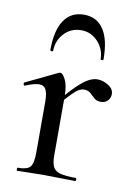

<svg xmlns="http://www.w3.org/2000/svg" viewBox="-75 -678 519 729"><g transform="rotate(10 184.5 -314.0)"><path d="M149 -271 143 -282Q181 -328 206 -352Q231 -376 249 -385.5Q267 -395 283 -395Q304 -395 325 -382Q346 -369 346 -349Q346 -334 336 -323.5Q326 -313 309 -313Q293 -313 283.5 -322Q274 -331 264.5 -339.5Q255 -348 239 -348Q231 -348 221 -343Q211 -338 194.5 -321.5Q178 -305 149 -271ZM43 0Q40 0 40 -6Q40 -12 43 -12Q79 -12 90.5 -25.5Q102 -39 102 -81V-276Q102 -308 94.5 -323Q87 -338 69 -338Q59 -338 46 -334.5Q33 -331 16 -324Q12 -322 10 -327.5Q8 -333 11 -335L134 -394Q138 -395 140 -395Q149 -395 160 -373Q171 -351 171 -310V-81Q171 -53 178.5 -38Q186 -23 206.5 -17.5Q227 -12 266 -12Q269 -12 269 -6Q269 0 266 0Q240 0 207 -1Q174 -2 137 -2Q110 -2 85.5 -1Q61 0 43 0ZM98 -472Q98 -470 92.5 -470Q87 -470 87 -474Q87 -549 113.5 -588.5Q140 -628 190 -628Q240 -628 266 -588.5Q292 -549 292 -474Q292 -470 286.5 -470Q281 -470 281 -472Q281 -511 254.5 -539.5Q228 -568 190 -568Q150 -568 124 -539.5Q98 -511 98 -472Z"/></g></svg>

Font: Cormorant Garamond Light Medium
Style: Regular
Weight: 500
Version: Version 4.001